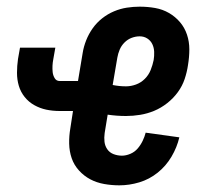

<svg xmlns="http://www.w3.org/2000/svg" viewBox="-20 -548 640 576"><path d="M338 8Q315 8 292.5 4Q270 0 251 -10Q232 -20 217 -36.5Q202 -53 195 -73.5Q188 -94 187.5 -117Q187 -140 191 -163L199 -215H159Q138 -215 119 -219Q100 -223 83 -232.5Q66 -242 54 -257Q42 -272 36.5 -290.5Q31 -309 31 -329.5Q31 -350 34 -371L40 -405H146L140 -371Q138 -361 137.5 -351Q137 -341 138 -331.5Q139 -322 144 -313.5Q149 -305 159 -305H214L228 -389Q231 -408 238.5 -427Q246 -446 258 -463Q270 -480 286.5 -493Q303 -506 322 -514Q341 -522 360.5 -525Q380 -528 399 -528Q423 -528 445.5 -524Q468 -520 487 -509Q506 -498 520 -481.5Q534 -465 541 -444Q548 -423 548 -400Q548 -377 544 -353Q541 -332 534 -311Q527 -290 513.5 -271.5Q500 -253 481.5 -238.5Q463 -224 442.5 -215.5Q422 -207 400.5 -203.5Q379 -200 358 -200Q344 -200 330.5 -201Q317 -202 303 -204L294 -149Q292 -135 293.5 -122.5Q295 -110 302 -100Q309 -90 321 -85.5Q333 -81 346 -81Q358 -81 371 -86.5Q384 -92 393 -102.5Q402 -113 408 -125.5Q414 -138 417 -150L518 -136Q511 -106 494.5 -78Q478 -50 453 -30Q428 -10 398 -1Q368 8 338 8ZM358 -289Q373 -289 388 -294.5Q403 -300 414.5 -311.5Q426 -323 432 -338Q438 -353 441 -368Q443 -380 442.5 -392.5Q442 -405 437 -415.5Q432 -426 422 -432.5Q412 -439 399 -439Q387 -439 375 -434.5Q363 -430 353.5 -420.5Q344 -411 339 -399Q334 -387 332 -375L318 -293Q328 -291 338 -290Q348 -289 358 -289Z"/></svg>

Font: Iosevka Extended
Style: Bold Italic
Weight: 700
Width: 7
Italic angle: -9°
Monospace: yes
Designer: Belleve Invis
Foundry: Belleve Invis
Version: Version 32.5.0; ttfautohint (v1.8.4)